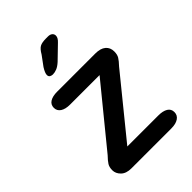

<svg xmlns="http://www.w3.org/2000/svg" viewBox="-202 -768 856 856"><g transform="rotate(-45 226.0 -339.5)"><path d="M43.5 -54.5Q43.5 -73.5 51.2 -86Q59 -98.5 76.5 -116.5L303.5 -394.5H117.5Q89 -394.5 72.5 -405.2Q56 -416 56 -435.5Q56 -455.5 72.5 -465.8Q89 -476 117.5 -476H358Q390.5 -476 407.5 -461.8Q424.5 -447.5 424.5 -422.5Q424.5 -403 417 -390.8Q409.5 -378.5 392 -360L166 -82H361.5Q390 -82 406.5 -72Q423 -62 423 -42Q423 -22 406.5 -11Q390 0 361.5 0H110Q77.5 0 60.5 -16.8Q43.5 -33.5 43.5 -54.5ZM158.5 -543.5Q151.5 -543.5 144.5 -547.2Q137.5 -551 137.5 -561Q137.5 -573.5 152 -596.5L185.5 -642Q199 -665.5 212 -672.2Q225 -679 249.5 -679H262.5Q275.5 -679 283 -672.8Q290.5 -666.5 290.5 -656.5Q290.5 -642.5 274 -627.5L212.5 -568Q197 -554 183.8 -548.8Q170.5 -543.5 158.5 -543.5Z"/></g></svg>

Font: Sono Medium
Style: Regular
Weight: 500
Designer: Tyler Finck
Foundry: Tyler Finck
Version: Version 2.112